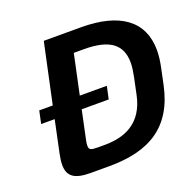

<svg xmlns="http://www.w3.org/2000/svg" viewBox="-117 -770 900 890"><g transform="rotate(-20 333.5 -325.0)"><path d="M255 -100C222.5 -100 211.7 -103.3 211.7 -123.3C211.7 -130 212.5 -139.2 215 -150L245 -291.7H378.3L391.7 -354.2H258.3L300 -550H350C479.2 -550 532.5 -505 532.5 -417.5C532.5 -397.5 529.2 -375 524.2 -350L506.7 -266.7C479.2 -135.8 387.5 -100 288.3 -100ZM188.3 -650 125 -354.2H58.3L45 -291.7H111.7L78.3 -133.3C74.2 -113.3 71.7 -95.8 71.7 -80C71.7 -22.5 105 0 183.3 0H275C475.8 0 599.2 -75.8 640 -266.7L657.5 -350C663.3 -378.3 666.7 -405 666.7 -430C666.7 -573.3 564.2 -650 371.7 -650Z"/></g></svg>

Font: BoonHome
Style: Bold Oblique
Weight: 700
Italic angle: -12°
Designer: Sungsit Sawaiwan
Foundry: Sungsit Sawaiwan
Version: Version 0.2